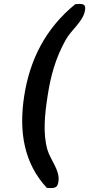

<svg xmlns="http://www.w3.org/2000/svg" viewBox="-20 -768 453 976"><path d="M103 -280C75 -98 102 62 218 187C221 187 235 188 238 188C264 188 273 181 277 155C286 98 236 45 221 -7C197 -91 208 -190 222 -280C237 -380 262 -473 315 -567C343 -617 403 -659 412 -715C416 -741 409 -748 383 -748C380 -748 366 -747 363 -747C209 -622 131 -461 103 -280Z"/></svg>

Font: Asimov Print
Style: Regular
Weight: 500
Designer: Google
Version: Version 2.000980: 2014